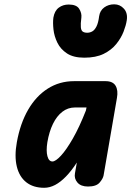

<svg xmlns="http://www.w3.org/2000/svg" viewBox="-20 -886 623 912"><path d="M190 6Q138 6 104.8 -20.2Q71.5 -46.5 59.8 -95.2Q48 -144 60 -210.5Q76 -299.5 113.5 -364.5Q151 -429.5 206.8 -465Q262.5 -500.5 332 -500.5H481.5Q516 -500.5 529 -478.8Q542 -457 535.5 -421L472 -52.5Q469 -37 453 -18.5Q437 0 398 0Q364 0 347.8 -19Q331.5 -38 336 -62.5L345 -114Q319.5 -74.5 293.5 -47.8Q267.5 -21 241.8 -7.5Q216 6 190 6ZM205 -210.5Q198.5 -169.5 205.2 -144.2Q212 -119 229 -119Q244 -119 269.5 -146.5Q295 -174 326 -228Q357 -282 388 -361L391 -375.5H336Q302.5 -375.5 276 -355Q249.5 -334.5 231.5 -297.5Q213.5 -260.5 205 -210.5ZM380.5 -612Q329 -612 298.2 -632.2Q267.5 -652.5 252.5 -683.2Q237.5 -714 234 -746Q230.5 -778 233.5 -802Q239 -834.5 259 -849.5Q279 -864.5 306.5 -864.5Q343.5 -864.5 356.2 -844Q369 -823.5 366.5 -802.5Q362.5 -772 364 -756.5Q365.5 -741 373.2 -735.8Q381 -730.5 394.5 -730.5Q407 -730.5 418.2 -736.8Q429.5 -743 438.2 -760.2Q447 -777.5 451 -809.5Q455 -836 475.2 -850.8Q495.5 -865.5 522.5 -865.5Q550 -865.5 568.8 -844.5Q587.5 -823.5 582 -789Q578.5 -765.5 566.8 -735.2Q555 -705 532.2 -676.8Q509.5 -648.5 472.5 -630.2Q435.5 -612 380.5 -612Z"/></svg>

Font: Edu VIC WA NT Hand
Style: Regular
Weight: 400
Designer: Tina and Corey Anderson, Eben Sorkin, Mirko Velimirovic
Foundry: Google for Education
Version: Version 1.000